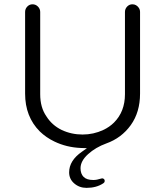

<svg xmlns="http://www.w3.org/2000/svg" viewBox="-20 -698 780 907"><path d="M635.7 -661.1Q624 -677.7 605.5 -677.7Q590.8 -677.7 580.6 -667Q570.3 -656.2 570.3 -641.6V-252.9Q570.3 -170.9 518.6 -119.1Q497.1 -97.7 467.8 -84Q421.9 -62.5 370.1 -62.5Q317.4 -62.5 271.5 -84Q225.6 -106.4 199.2 -148.4Q169.9 -190.4 169.9 -252.9V-641.6Q169.9 -656.2 159.2 -667Q148.4 -677.7 133.8 -677.7Q119.1 -677.7 108.9 -667Q98.6 -656.2 98.6 -641.6V-255.9Q98.6 -146.5 168 -77.1Q198.2 -47.9 237.3 -29.3Q237.3 -29.3 237.3 -29.3Q293.9 -2 361.3 1L390.6 2L367.2 18.6Q306.6 60.5 306.6 116.2Q306.6 147.5 330.1 168Q354.5 189.5 388.7 189.5Q435.5 189.5 467.8 168Q469.7 167 472.2 164.1Q474.6 161.1 474.6 156.2Q474.6 151.4 471.7 148.4Q467.8 144.5 462.9 144.5L458 145.5Q437.5 152.3 420.9 152.3Q389.6 152.3 375 137.7Q360.4 123 360.4 96.7Q360.4 62.5 396 30.3Q431.6 -2 482.4 -20.5Q553.7 -45.9 597.7 -106.9Q641.6 -168 641.6 -255.9V-641.6Q641.6 -652.3 635.7 -661.1Z"/></svg>

Font: FakePearl
Style: ExtraLight
Weight: 300
Version: Version 1.2